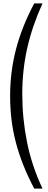

<svg xmlns="http://www.w3.org/2000/svg" viewBox="-20 -927 282 1138"><path d="M232 -907Q171 -773 141.5 -642Q112 -511 112 -371Q112 -226 140 -85.5Q168 55 232 191H183Q145 119 118 51Q91 -17 73.5 -84.5Q56 -152 48 -219.5Q40 -287 40 -358Q40 -502 75 -636Q110 -770 183 -907Z"/></svg>

Font: TypoPRO Sinkin Sans
Style: 300 Light
Weight: 300
Designer: Keith Bates
Foundry: K-Type
Version: Sinkin Sans (version 1.0)  by Keith Bates   •   © 2014   www